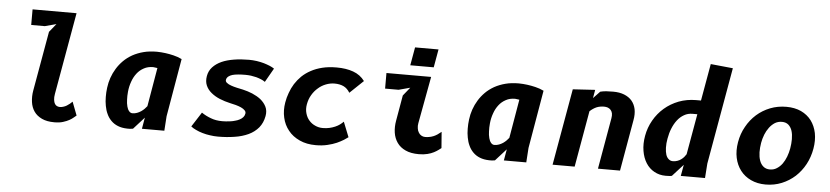

<svg xmlns="http://www.w3.org/2000/svg" viewBox="-46 -1091 5943 1374"><g transform="rotate(5 2925.0 -404.0)"><path d="M323 -693 274.5 -633 199 -205Q191.5 -162.5 197 -122.5Q202 -84 222.5 -54.5Q242 -26 279 -8.5Q314.5 8.5 369 8.5Q405 8.5 430.5 0.5Q458 -8 475.5 -18Q493.5 -28 506 -39Q518 -49 523.5 -53.5L486.5 -150Q478.5 -142 469 -134Q459 -126 448 -119Q436.5 -112 424.5 -108.5Q412 -104 398 -104Q388 -104 378 -108.5Q368 -113 362 -123.5Q356 -133 353.5 -151.5Q351 -169.5 355.5 -194L459.5 -783H143.5V-671H241Z M1070 -442.5 1022.5 -164.5Q1017.5 -158 1005 -144.5Q995 -134.5 981.5 -125Q967 -115.5 953 -110.5Q937 -104.5 920.5 -104.5Q906 -104.5 896 -116.5Q885 -129 880 -149.5Q874 -172 873.5 -197.5Q872 -224.5 875 -255Q878.5 -293.5 891.5 -329Q903 -362.5 924 -389.5Q943.5 -415 973.5 -431Q1001.5 -446.5 1039.5 -446.5Q1043 -446 1051.5 -445Q1057 -444.5 1070 -442.5ZM892 8Q909.5 8.5 919.5 7Q920.5 7 934 5L1011.5 -81L997.5 0H1158.5L1165.5 -104.5L1237 -521.5Q1208.5 -535.5 1176.5 -543Q1147.5 -550 1118 -554Q1087 -558 1056.5 -558.5Q1003.5 -558.5 961 -547.5Q918.5 -536.5 882 -516.5Q845.5 -495.5 819.5 -469.5Q791.5 -441.5 772.5 -410Q753 -378.5 740.5 -342.5Q728.5 -307.5 724 -271Q719.5 -236.5 720 -204.5Q720 -171 726 -140.5Q731.5 -109 744 -83Q755.5 -57 776.5 -36Q797 -15.5 825 -4.5Q853 7 892 8Z M1844.5 -411 1901.5 -511Q1887.5 -520.5 1870 -528Q1845 -538 1826 -543.5Q1803 -550 1774 -554.5Q1744.5 -558.5 1718.5 -558.5Q1659.5 -558.5 1611 -550.5Q1559 -542 1522.5 -525.5Q1484 -508 1459 -481Q1434 -454 1427.5 -416Q1421 -378 1433.5 -349Q1446 -320 1472 -298.5Q1499 -276 1534 -261.5Q1570.5 -246.5 1611 -237.5Q1617.5 -236 1651.5 -228Q1673 -222 1690 -214.5Q1707.5 -206.5 1717.5 -196Q1728 -185.5 1725.5 -172Q1723 -157 1713.5 -146.5Q1704 -135.5 1689.5 -128Q1675 -120 1658.5 -116Q1641 -110.5 1624.5 -108.5Q1601 -105.5 1592 -105Q1571 -104 1565.5 -104Q1519 -104 1483 -118Q1446 -131.5 1415.5 -152.5L1348 -47.5Q1364 -34.5 1384.5 -25.5Q1407 -14.5 1432 -7.5Q1459 0.5 1486.5 4Q1515 8.5 1545 8.5Q1608 8.5 1663.5 -0.5Q1717.5 -8.5 1762.5 -29.5Q1805 -49.5 1834 -84Q1862 -118.5 1871 -167.5Q1878 -206 1863.5 -235Q1850 -262.5 1822.5 -285.5Q1796.5 -305.5 1761.5 -320.5Q1728.5 -334 1694 -342Q1692.5 -342.5 1675.5 -346Q1658.5 -349.5 1649.5 -351.5Q1625 -357 1607 -363.5Q1587.5 -370 1575.5 -380Q1563.5 -389 1566 -402Q1568 -415 1580 -425.5Q1592 -435 1609 -440Q1624 -444.5 1650.5 -447Q1672 -449 1702.5 -449Q1719.5 -449 1742 -446.5Q1761 -443.5 1780.5 -439Q1798.5 -434 1815.5 -427Q1830.5 -421 1844.5 -411Z M2453.5 -386 2550.5 -478.5Q2519 -521.5 2467.5 -540Q2416.5 -558.5 2348.5 -558.5Q2290.5 -558.5 2246 -547.5Q2200.5 -536.5 2164 -516.5Q2129 -498 2100 -470.5Q2073.5 -444.5 2053 -412.5Q2033.5 -381 2021.5 -346.5Q2009 -313.5 2003 -277.5Q1993 -219 2005 -168Q2016.5 -116 2048.5 -77Q2079 -38 2130.5 -14.5Q2180 8.5 2247 8.5Q2292.5 8.5 2330 -0.5Q2368 -9.5 2396.5 -22Q2424 -34.5 2445 -47.5Q2464 -59.5 2475.5 -68.5L2432.5 -176.5Q2420.5 -164.5 2407 -154.5Q2393.5 -144.5 2374 -136Q2354 -127.5 2333.5 -123Q2313 -118 2285.5 -118Q2256.5 -118 2231 -130Q2205.5 -141 2187 -162.5Q2169 -182.5 2160.5 -213Q2152 -242.5 2158 -276.5Q2165 -316 2183 -345.5Q2200.5 -375.5 2226.5 -397.5Q2250.5 -419 2282 -431Q2312.5 -442.5 2342.5 -442.5Q2380.5 -442.5 2408 -429.5Q2434.5 -417 2453.5 -386Z M2894 -750.5 2871 -620H3039.5L3062.5 -750.5ZM2885 -460 2836.5 -400 2804.5 -216Q2796.5 -171 2802.5 -130Q2808.5 -90 2830.5 -58.5Q2852.5 -27 2891 -9.5Q2929 8.5 2987 8.5Q3022 8.5 3049 1.5Q3075 -5 3094 -15Q3113 -25 3125 -34Q3140.5 -46 3145 -49L3136 -165Q3122.5 -153.5 3107.5 -143.5Q3092 -133.5 3080 -129Q3063 -122.5 3052 -121Q3038 -118 3021 -118Q3006 -118 2994 -125.5Q2982 -132 2974.5 -145Q2966 -158 2964 -175Q2961 -193 2964.5 -211.5L3027 -550H2706V-438H2803Z M3670 -442.5 3622.5 -164.5Q3617.5 -158 3605 -144.5Q3595 -134.5 3581.5 -125Q3567 -115.5 3553 -110.5Q3537 -104.5 3520.5 -104.5Q3506 -104.5 3496 -116.5Q3485 -129 3480 -149.5Q3474 -172 3473.5 -197.5Q3472 -224.5 3475 -255Q3478.5 -293.5 3491.5 -329Q3503 -362.5 3524 -389.5Q3543.5 -415 3573.5 -431Q3601.5 -446.5 3639.5 -446.5Q3643 -446 3651.5 -445Q3657 -444.5 3670 -442.5ZM3492 8Q3509.5 8.5 3519.5 7Q3520.5 7 3534 5L3611.5 -81L3597.5 0H3758.5L3765.5 -104.5L3837 -521.5Q3808.5 -535.5 3776.5 -543Q3747.5 -550 3718 -554Q3687 -558 3656.5 -558.5Q3603.5 -558.5 3561 -547.5Q3518.5 -536.5 3482 -516.5Q3445.5 -495.5 3419.5 -469.5Q3391.5 -441.5 3372.5 -410Q3353 -378.5 3340.5 -342.5Q3328.5 -307.5 3324 -271Q3319.5 -236.5 3320 -204.5Q3320 -171 3326 -140.5Q3331.5 -109 3344 -83Q3355.5 -57 3376.5 -36Q3397 -15.5 3425 -4.5Q3453 7 3492 8Z M4106 0 4177 -404Q4199.5 -425 4224.5 -436Q4248.5 -446 4279.5 -446Q4293 -446 4306 -441.5Q4318.5 -436.5 4326.5 -427.5Q4335 -418 4338.5 -403.5Q4341.5 -387.5 4338 -368L4273.5 0H4432L4496.5 -368Q4504.5 -410.5 4497.5 -447Q4490 -482 4469 -507Q4448.5 -531 4414 -545Q4380 -558.5 4334.5 -558.5Q4305 -558.5 4283.5 -557Q4258 -554.5 4241.5 -550L4194 -500L4204.5 -560L4044.5 -550L3947.5 0Z M4948 -450 4896.5 -158Q4888.5 -146 4881.5 -137.5Q4873.5 -128 4861 -119Q4850.5 -111 4835 -105.5Q4820 -100 4802.5 -100Q4785 -100 4772.5 -111Q4759 -122 4752.5 -142Q4746 -162 4745 -191.5Q4744 -223 4750.5 -257.5Q4757.5 -298 4771 -331Q4785 -366 4805.5 -392.5Q4826 -419 4853.5 -434.5Q4880 -450 4913.5 -450ZM4868.5 0H5042.5L5050 -104.5L5172.5 -800L5012.5 -816L4965.5 -550H4930.5Q4865 -550 4806.5 -528Q4748.5 -505.5 4704 -467Q4659 -428 4629.5 -376Q4599.5 -323.5 4589 -264Q4578.5 -205.5 4587 -155Q4595 -105.5 4618.5 -68.5Q4641.5 -32 4678 -12Q4714.5 8.5 4760 8.5Q4773 8.5 4777.5 8Q4785.5 8 4789 7.5Q4790.5 7.5 4793.2 7.2Q4796 7 4797.5 6.5L4805 5L4883 -81Z M5478 8.5Q5539.5 8.5 5593.5 -13.5Q5647 -35.5 5689 -73.5Q5731 -112.5 5758.5 -163.5Q5786.5 -215.5 5797 -276.5Q5807.5 -336.5 5797.5 -389Q5787 -440 5758.5 -478.5Q5730 -516 5684.5 -537.5Q5639 -558.5 5578.5 -558.5Q5517 -558.5 5463 -537.5Q5408.5 -516 5366 -478.5Q5323 -440 5295 -389Q5266 -338 5255.5 -276.5Q5245 -215 5256 -163.5Q5267 -112 5296.5 -73.5Q5326 -35 5372 -13.5Q5418.5 8.5 5478 8.5ZM5631.5 -264Q5626 -233 5615 -204Q5604 -175 5587.5 -152Q5570.5 -129 5548.5 -115.5Q5527 -101.5 5499.5 -101.5Q5470.5 -101.5 5452 -117.5Q5433.5 -133 5424.5 -159.5Q5416 -184 5415 -218Q5414.5 -249.5 5420.5 -285.5Q5425.5 -315 5437.5 -346Q5448 -373 5466.5 -398Q5483.5 -420.5 5506 -435Q5528.5 -448.5 5556.5 -448.5Q5585 -448.5 5603.5 -432.5Q5621.5 -416 5629.5 -390.5Q5637.5 -365 5637.5 -331Q5637.5 -298 5631.5 -264Z"/></g></svg>

Font: B612
Style: Regular
Weight: 700
Italic angle: -10°
Designer: Nicolas Chauveau, Thomas Paillot, Jonathan Favre-Lamarine, Jean-Luc Vinot
Foundry: AIRBUS
Version: Version 1.008